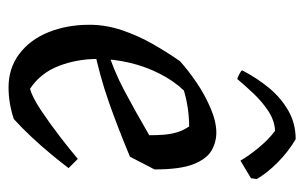

<svg xmlns="http://www.w3.org/2000/svg" viewBox="-148 -534 695 438"><g transform="rotate(90 199.0 -315.5)"><path d="M180 12Q136 12 103.5 -12.5Q71 -37 54 -79Q37 -121 37 -173Q37 -210 49.5 -247Q62 -284 81.5 -318Q101 -352 120 -379Q141 -398 169 -417Q197 -436 227.5 -449Q258 -462 283 -462Q305 -462 324 -451Q343 -440 355 -410Q367 -380 367 -321L338 -265Q271 -237 212.5 -216.5Q154 -196 87 -182L85 -210Q140 -227 187 -252Q234 -277 289 -309Q289 -324 288 -339.5Q287 -355 283 -370Q279 -385 269 -400Q249 -400 228 -397Q207 -394 187 -388Q165 -365 148.5 -332.5Q132 -300 123.5 -263.5Q115 -227 115 -191Q115 -144 131 -102.5Q147 -61 183 -37Q202 -42 232 -62Q262 -82 292.5 -105.5Q323 -129 343 -146L364 -125Q352 -109 333.5 -86.5Q315 -64 293.5 -41Q272 -18 252 0Q234 6 216 9Q198 12 180 12ZM298 -643Q327 -626 351.5 -601.5Q376 -577 389 -554L387 -541L347 -517Q336 -536 317.5 -558.5Q299 -581 279 -596Q256 -595 234.5 -581Q213 -567 194.5 -547.5Q176 -528 161 -510Q158 -510 149.5 -514.5Q141 -519 141 -521Q158 -554 180.5 -581.5Q203 -609 232.5 -626Q262 -643 298 -643Z"/></g></svg>

Font: Labrada
Style: Italic
Weight: 400
Italic angle: -7°
Designer: Mercedes Jáuregui
Foundry: Omnibus-Type Team
Version: Version 1.000